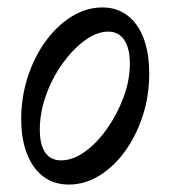

<svg xmlns="http://www.w3.org/2000/svg" viewBox="-20 -484 458 516"><path d="M165 12Q125 12 96.5 -9.5Q68 -31 52.5 -70.5Q37 -110 37 -164Q37 -223 54.5 -277Q72 -331 102.5 -373Q133 -415 172.5 -439.5Q212 -464 255 -464Q294 -464 322.5 -442.5Q351 -421 366 -381Q381 -341 381 -286Q381 -226 363.5 -172.5Q346 -119 316 -77.5Q286 -36 247 -12Q208 12 165 12ZM144 -53Q176 -53 208.5 -76.5Q241 -100 268 -138.5Q295 -177 312 -222.5Q329 -268 329 -313Q329 -354 314 -376.5Q299 -399 271 -399Q240 -399 207.5 -375Q175 -351 147.5 -312.5Q120 -274 103.5 -227.5Q87 -181 87 -136Q87 -95 101.5 -74Q116 -53 144 -53Z"/></svg>

Font: Alegreya
Style: Italic
Weight: 400
Italic angle: -7°
Designer: Juan Pablo del Peral
Foundry: Huerta Tipografica
Version: Version 2.009